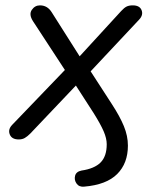

<svg xmlns="http://www.w3.org/2000/svg" viewBox="-20 -513 575 716"><path d="M294 183Q275 185 265.5 171.5Q256 158 260 142.5Q264 127 284 123Q332 116 355 93Q378 70 378 25Q378 3 366.5 -23.5Q355 -50 330 -90L263 -194L93 -15Q82 -4 72.5 1.5Q63 7 50 7Q24 7 16.5 -11.5Q9 -30 25 -47L222 -252L103 -434Q87 -459 98.5 -476Q110 -493 129 -493Q157 -493 173 -467L277 -303L432 -472Q443 -484 452 -488.5Q461 -493 475 -493Q501 -493 508 -475Q515 -457 499 -440L318 -247L397 -125Q427 -79 442 -42.5Q457 -6 457 30Q457 96 417 136Q377 176 294 183Z"/></svg>

Font: Nunito
Style: Italic
Weight: 400
Italic angle: -9°
Designer: Vernon Adams
Foundry: Vernon Adams
Version: Version 3.601; ttfautohint (v1.8.2.53-6de2)